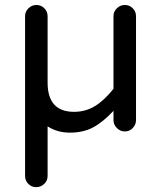

<svg xmlns="http://www.w3.org/2000/svg" viewBox="-20 -524 630 774"><path d="M81.1 185.5V-459Q81.1 -477.5 94.7 -490.7Q108.4 -503.9 127 -503.9Q145.5 -503.9 158.7 -490.7Q171.9 -477.5 171.9 -459V-191.4Q171.9 -73.2 278.3 -73.2Q324.2 -73.2 361.8 -95.7Q399.4 -118.2 437.5 -166V-459Q437.5 -477.5 451.2 -490.7Q464.8 -503.9 483.4 -503.9Q502 -503.9 515.1 -490.7Q528.3 -477.5 528.3 -459V-40Q528.3 -21.5 515.1 -7.8Q502 5.9 483.4 5.9Q464.8 5.9 451.2 -7.8Q437.5 -21.5 437.5 -40V-77.1Q394.5 -31.2 355 -10.3Q315.4 10.7 261.7 10.7Q210.9 10.7 171.9 -14.6V185.5Q171.9 204.1 158.2 217.3Q144.5 230.5 126 230.5Q107.4 230.5 94.2 217.3Q81.1 204.1 81.1 185.5Z"/></svg>

Font: jf-openhuninn-2.1
Style: Regular
Weight: 400
Designer: [Kosugi Maru]
Designed by MOTOYA      

[Varela Round]
Joe Prince (Latin component); Avraham Cornfeld (Hebrew component)
Foundry: justfont Co., Ltd.
Version: 2.1